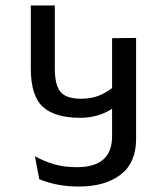

<svg xmlns="http://www.w3.org/2000/svg" viewBox="-20 -667 612 704"><path d="M479 -528V-157Q479 -70 422 -26.5Q365 17 269 17Q189 17 124 -10L108 -94Q143 -75 179 -64.5Q215 -54 262 -54Q391 -54 391 -167V-268Q339 -235 274 -235Q182 -235 137.5 -275Q93 -315 93 -416V-647H181V-416Q181 -355 202 -330Q223 -305 277 -305Q314 -305 340.5 -315.5Q367 -326 391 -344V-527Z"/></svg>

Font: Biryani
Style: Regular
Weight: 400
Designer: Dan Reynolds and Mathieu Réguer
Foundry: Dan Reynolds and Mathieu Réguer
Version: Version 1.004; ttfautohint (v1.1) -l 5 -r 5 -G 72 -x 0 -D la